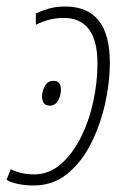

<svg xmlns="http://www.w3.org/2000/svg" viewBox="-42 -559 393 589"><path d="M61 10Q11 10 -22 -7L-9 -40Q6 -32 24.5 -28Q43 -24 62 -24Q108 -24 144 -55Q180 -86 205.5 -136.5Q231 -187 244 -247Q257 -307 257 -364Q257 -504 153 -504Q130 -504 109 -498.5Q88 -493 68 -483V-518Q85 -526 107.5 -532.5Q130 -539 158 -539Q295 -539 295 -367Q295 -305 280 -239Q265 -173 236 -116.5Q207 -60 163.5 -25Q120 10 61 10ZM111 -235Q87 -235 87 -263Q87 -279 95.5 -295Q104 -311 122 -311Q145 -311 145 -284Q145 -267 136.5 -251Q128 -235 111 -235Z"/></svg>

Font: Noto Sans Condensed ExtraLight
Style: Italic
Weight: 200
Width: 3
Italic angle: -12°
Designer: Monotype Design Team
Foundry: Monotype Imaging Inc.
Version: Version 2.013; ttfautohint (v1.8.4.7-5d5b)